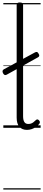

<svg xmlns="http://www.w3.org/2000/svg" viewBox="-27 -1035 349 1555"><path d="M192 17Q152 17 130 -8Q108 -33 108 -82V-996Q108 -1006 114 -1010.5Q120 -1015 133 -1015Q147 -1015 153.5 -1010.5Q160 -1006 160 -996V-94Q160 -63 170 -47Q180 -31 202 -31Q213 -31 223 -34Q233 -37 243 -44.5Q253 -52 263 -62Q269 -68 275.5 -68Q282 -68 289 -60Q294 -55 295.5 -48.5Q297 -42 293 -35Q282 -19 265.5 -7.5Q249 4 230 10.5Q211 17 192 17ZM27 -430Q17 -425 10.5 -428Q4 -431 -2 -441Q-7 -451 -6.5 -459Q-6 -467 3 -473L257 -611Q267 -616 273.5 -613.5Q280 -611 285 -601Q292 -591 291 -583.5Q290 -576 281 -571ZM0 490H302V500H0ZM0 -20H302V0H0ZM0 -505H302V-500H0ZM0 -1010H302V-1000H0Z"/></svg>

Font: Playwrite ES Deco Guides
Style: Regular
Weight: 400
Designer: Veronika Burian, José Scaglione
Foundry: TypeTogether
Version: Version 1.003